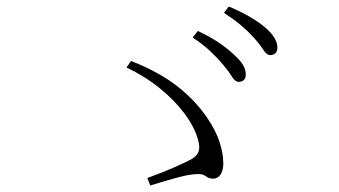

<svg xmlns="http://www.w3.org/2000/svg" viewBox="-20 -726 1040 589"><path d="M712 -475Q701 -475 691 -491.5Q681 -508 664 -528Q648 -547 625.5 -568.5Q603 -590 571 -611L587 -631Q625 -613 651.5 -595Q678 -577 696 -560Q716 -542 725 -527.5Q734 -513 734 -497Q734 -486 728 -480.5Q722 -475 712 -475ZM634 -178Q624 -178 618 -181.5Q612 -185 606 -188.5Q600 -192 588 -192Q564 -192 526.5 -182Q489 -172 441 -157L432 -180Q479 -197 513 -212Q547 -227 566 -237Q584 -247 589 -260.5Q594 -274 588 -296Q577 -336 546.5 -377Q516 -418 470.5 -455Q425 -492 368 -519L382 -539Q471 -504 527.5 -458.5Q584 -413 618 -361Q642 -325 653.5 -290.5Q665 -256 665 -224Q665 -210 661 -199.5Q657 -189 650 -183.5Q643 -178 634 -178ZM809 -557Q798 -557 787.5 -573.5Q777 -590 760 -609Q742 -629 721 -647Q700 -665 667 -687L682 -706Q720 -690 747 -674Q774 -658 792 -643Q812 -626 821.5 -610.5Q831 -595 831 -580Q831 -568 824.5 -562.5Q818 -557 809 -557Z"/></svg>

Font: Noto Serif SC ExtraLight ExtraLight
Style: Regular
Weight: 250
Version: Version 2.002-H1;hotconv 1.1.0;makeotfexe 2.6.0